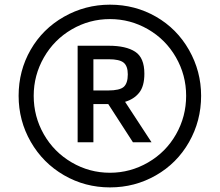

<svg xmlns="http://www.w3.org/2000/svg" viewBox="-20 -710 946 826"><path d="M453.1 96.2Q345.7 96.2 255.1 43.7Q164.6 -8.8 112.3 -99.9Q60.1 -190.9 60.1 -297.9Q60.1 -405.8 111.8 -495.8Q163.6 -585.9 255.1 -637.9Q346.7 -689.9 453.1 -689.9Q561 -689.9 651.1 -638.2Q741.2 -586.4 793.2 -494.9Q845.2 -403.3 845.2 -297.9Q845.2 -189.9 793.2 -98.6Q741.2 -7.3 650.6 44.4Q560.1 96.2 453.1 96.2ZM453.1 33.2Q540.5 33.2 616.9 -11Q693.4 -55.2 737.1 -131.8Q780.8 -208.5 780.8 -297.9Q780.8 -387.2 736.6 -463.9Q692.4 -540.5 616.5 -584.2Q540.5 -627.9 453.1 -627.9Q364.7 -627.9 288.8 -583.7Q212.9 -539.6 168.9 -462.9Q125 -386.2 125 -297.9Q125 -208.5 168.5 -132.3Q211.9 -56.2 288.1 -11.5Q364.3 33.2 453.1 33.2ZM631.8 -98.1H551.8L445.8 -262.2H381.8V-98.1H314V-513.2H448.2Q522 -513.2 561.5 -487.5Q601.1 -461.9 601.1 -393.1Q601.1 -338.9 578.6 -311Q556.2 -283.2 518.1 -272ZM444.8 -320.8Q495.1 -320.8 512.5 -336.4Q529.8 -352.1 529.8 -390.1Q529.8 -425.8 512 -440.4Q494.1 -455.1 448.2 -455.1H381.8V-320.8Z"/></svg>

Font: Cadman
Style: Regular
Weight: 400
Designer: Paul James MIller
Foundry: High-Logic / Made with FontCreator
Version: Version 2.114;March 28, 2021;FontCreator 13.0.0.2683 64-bit